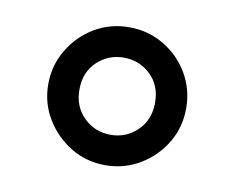

<svg xmlns="http://www.w3.org/2000/svg" viewBox="-47 -713 519 425"><g transform="rotate(10 212.5 -500.0)"><path d="M212.5 -345Q170 -345 135 -366.2Q100 -387.5 78.8 -422.5Q57.5 -457.5 57.5 -500Q57.5 -542.5 78.8 -577.9Q100 -613.3 135 -634.2Q170 -655 212.5 -655Q255 -655 290.4 -634.2Q325.8 -613.3 346.7 -577.9Q367.5 -542.5 367.5 -500Q367.5 -457.5 346.7 -422.5Q325.8 -387.5 290.4 -366.2Q255 -345 212.5 -345ZM212.5 -413.3Q247.5 -413.3 272.5 -437.5Q297.5 -461.7 297.5 -500Q297.5 -539.2 272.5 -562.9Q247.5 -586.7 212.5 -586.7Q177.5 -586.7 152.5 -562.9Q127.5 -539.2 127.5 -500Q127.5 -461.7 152.5 -437.5Q177.5 -413.3 212.5 -413.3Z"/></g></svg>

Font: Familjen Grotesk GF
Style: Regular
Weight: 400
Designer: Anders Wikstroem, Jonas Baeckman, Matilda Gysing, Kristian Moeller
Foundry: Familjen STHLM AB
Version: Version 2.000; Beta; Release 4; Build 6